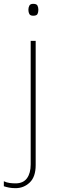

<svg xmlns="http://www.w3.org/2000/svg" viewBox="-70 -741 297 1001"><path d="M78 -690Q78 -702 83 -711.5Q88 -721 103 -721Q121 -721 125.5 -711.5Q130 -702 130 -690Q130 -677 125.5 -668Q121 -659 103 -659Q88 -659 83 -668Q78 -677 78 -690ZM11 240Q-8 240 -23 237Q-38 234 -50 230V204Q-35 211 -19.5 213Q-4 215 11 215Q51 215 70.5 188.5Q90 162 90 116V-528H116V120Q116 181 85 210.5Q54 240 11 240Z"/></svg>

Font: Noto Sans Myanmar Thin
Style: Regular
Weight: 100
Designer: Monotype Design Team
Foundry: Monotype Imaging Inc.
Version: Version 2.107; ttfautohint (v1.8.4.7-5d5b)